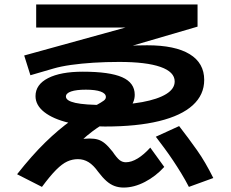

<svg xmlns="http://www.w3.org/2000/svg" viewBox="-20 -792 1040 865"><path d="M537 53Q515 53 496 46Q477 39 459.5 23.5Q442 8 423 -17Q401 -48 379 -61.5Q357 -75 331 -75Q306 -75 283 -64.5Q260 -54 233 -27Q206 0 169 50L57 -7Q124 -92 184 -150.5Q244 -209 300.5 -249Q357 -289 410 -316Q439 -332 448 -339Q457 -346 457 -355Q457 -371 433.5 -379.5Q410 -388 367 -388Q324 -388 300.5 -380Q277 -372 277 -357Q277 -338 319.5 -328.5Q362 -319 453 -319Q550 -319 620.5 -332Q691 -345 729 -368.5Q767 -392 767 -425Q767 -468 703 -490.5Q639 -513 517 -513Q456 -513 401 -509.5Q346 -506 300 -499.5Q254 -493 220 -483L117 -453L89 -542L618 -688L617 -668H143V-772H870V-672L453 -550L446 -574Q498 -582 544.5 -585Q591 -588 643 -588Q769 -588 834.5 -548Q900 -508 900 -432Q900 -365 848.5 -318Q797 -271 697 -246.5Q597 -222 453 -222Q360 -222 289.5 -239Q219 -256 179.5 -287Q140 -318 140 -359Q140 -411 196.5 -440Q253 -469 353 -469Q474 -469 530.5 -444Q587 -419 587 -365Q587 -330 560 -302Q533 -274 476 -249Q440 -233 395.5 -199.5Q351 -166 301 -113L276 -146Q305 -157 331.5 -162.5Q358 -168 383 -168Q406 -168 422 -163Q438 -158 453 -145.5Q468 -133 487 -109Q506 -81 518.5 -71Q531 -61 547 -61Q572 -61 600 -78Q628 -95 657 -127L720 -40Q682 2 633 27.5Q584 53 537 53ZM831 50Q815 19 797 -10.5Q779 -40 760 -68.5Q741 -97 721 -124Q701 -151 682 -176L787 -224Q808 -197 828 -170Q848 -143 867.5 -115.5Q887 -88 905 -57Q923 -26 941 10Z"/></svg>

Font: M PLUS 1 Code
Style: Regular
Weight: 400
Designer: Coji Morishita
Foundry: UNDERFOREST DESIGN
Version: Version 1.005